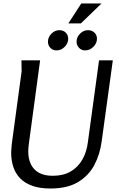

<svg xmlns="http://www.w3.org/2000/svg" viewBox="-20 -1071 681 1101"><path d="M210 -725 145 -243Q144 -232 143 -222.5Q142 -213 142 -202Q142 -162 156.5 -130.5Q171 -99 202 -81Q233 -63 283 -63Q343 -63 385 -87.5Q427 -112 452 -155.5Q477 -199 484 -256L548 -725H627L563 -260Q553 -184 520 -123Q487 -62 426 -26Q365 10 269 10Q208 10 165 -5.5Q122 -21 95.5 -48.5Q69 -76 56.5 -113.5Q44 -151 44 -196Q44 -208 45.5 -222Q47 -236 48 -249L104 -662L103 -725ZM446 -1051H562L444 -937H372ZM371 -849Q371 -823 351 -802.5Q331 -782 304 -782Q283 -782 269 -796.5Q255 -811 255 -832Q255 -858 275 -878Q295 -898 320 -898Q343 -898 357 -884Q371 -870 371 -849ZM536 -849Q536 -823 515.5 -802.5Q495 -782 468 -782Q447 -782 433 -797Q419 -812 419 -832Q419 -858 439 -878Q459 -898 484 -898Q507 -898 521.5 -884Q536 -870 536 -849Z"/></svg>

Font: Rosario Medium
Style: Italic
Weight: 500
Italic angle: -8.05°
Version: Version 1.201